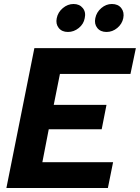

<svg xmlns="http://www.w3.org/2000/svg" viewBox="-20 -941 700 961"><path d="M633 -571H280L249 -416H513L489 -294H224L192 -129H546L520 0H12L152 -700H660ZM320 -781Q290 -781 274 -801Q258 -821 264 -850Q270 -880 294.5 -900.5Q319 -921 348 -921Q378 -921 394.5 -900.5Q411 -880 404 -850Q399 -821 374.5 -801Q350 -781 320 -781ZM513 -781Q483 -781 467 -801Q451 -821 457 -850Q463 -880 487 -900.5Q511 -921 540 -921Q571 -921 587 -900.5Q603 -880 597 -850Q591 -821 567 -801Q543 -781 513 -781Z"/></svg>

Font: Albert Sans ExtraBold
Style: Italic
Weight: 800
Italic angle: -11.25°
Designer: Andreas Rasmussen
Foundry: a.Foundry
Version: Version 1.025